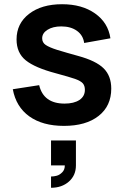

<svg xmlns="http://www.w3.org/2000/svg" viewBox="-20 -575 581 900"><path d="M279.8 15.1Q179.7 15.1 117.4 -29.5Q55.2 -74.2 40 -156.7L163.6 -175.8Q184.1 -89.4 282.7 -89.4Q326.7 -89.4 352.3 -106.4Q377.9 -123.5 377.9 -153.8Q377.9 -172.9 368.4 -184.1Q358.9 -195.3 332 -205.1Q306.6 -213.9 242.2 -231.4Q144 -257.3 100.8 -292.2Q57.6 -327.1 57.6 -390.1Q57.6 -464.8 116.2 -510Q174.8 -555.2 271 -555.2Q364.3 -555.2 425.5 -512Q486.8 -468.8 497.6 -395.5L374.5 -373.5Q369.6 -409.7 340.8 -430.4Q312 -451.2 267.1 -451.2Q228 -451.2 202.9 -435.5Q177.7 -419.9 177.7 -395.5Q177.7 -375.5 194.3 -364.3Q210.9 -353 247.6 -341.3Q292.5 -327.6 345.7 -313Q430.2 -290 465.8 -254.6Q501.5 -219.2 501.5 -159.7Q501.5 -78.1 442.1 -31.5Q382.8 15.1 279.8 15.1ZM219.2 252.4Q232.4 252.4 245.8 248.8Q259.3 245.1 271.5 232.9Q283.7 220.7 283.7 201.7V200.2H219.2V83.5H335.9V200.2Q335.9 247.1 303 276.1Q270 305.2 219.2 305.2Z"/></svg>

Font: Vela Sans Bd
Style: Bold
Weight: 700
Designer: Principal design: Mikhail Sharanda - project Manrope.
Design modification: Ravid Balaliev
Foundry: Mikhail Sharanda
Version: Version 1.001